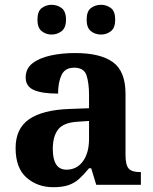

<svg xmlns="http://www.w3.org/2000/svg" viewBox="-20 -770 639 800"><path d="M202 10Q136 10 90.5 -30Q45 -70 45 -153Q45 -234 101 -273Q157 -312 269 -316L351 -319V-374Q351 -424 340.5 -456Q330 -488 289 -488Q251 -488 236.5 -457.5Q222 -427 222 -380Q155 -380 121 -395Q87 -410 87 -447Q87 -484 115 -506Q143 -528 190 -538.5Q237 -549 293 -549Q398 -549 450.5 -511Q503 -473 503 -379V-124Q503 -83 516 -68Q529 -53 563 -53H567V0H381L360 -69H351Q329 -42 309.5 -24.5Q290 -7 265 1.5Q240 10 202 10ZM257 -63Q300 -63 325.5 -98Q351 -133 351 -191V-266L306 -263Q246 -260 223 -231.5Q200 -203 200 -149Q200 -63 257 -63ZM401 -626Q377 -626 359 -640Q341 -654 341 -688Q341 -723 359 -736.5Q377 -750 401 -750Q424 -750 442 -736.5Q460 -723 460 -688Q460 -654 442 -640Q424 -626 401 -626ZM195 -626Q172 -626 154 -640Q136 -654 136 -688Q136 -723 154 -736.5Q172 -750 195 -750Q218 -750 236.5 -736.5Q255 -723 255 -688Q255 -654 236.5 -640Q218 -626 195 -626Z"/></svg>

Font: Noto Serif Oriya
Style: Bold
Weight: 700
Designer: David Williams
Foundry: Google LLC, David Williams
Version: Version 1.051; ttfautohint (v1.8.4.7-5d5b)